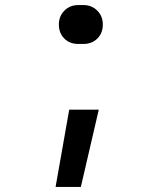

<svg xmlns="http://www.w3.org/2000/svg" viewBox="-20 -580 640 760"><path d="M290 -406Q256 -406 234.5 -427.5Q213 -449 213 -483Q213 -516 235 -538Q257 -560 290 -560H310Q343 -560 365 -538Q387 -516 387 -483Q387 -449 365.5 -427.5Q344 -406 310 -406ZM200 160 254 -146H371L300 160Z"/></svg>

Font: JetBrains Mono NL Medium
Style: Regular
Weight: 500
Monospace: yes
Designer: Philipp Nurullin, Konstantin Bulenkov
Foundry: JetBrains
Version: Version 2.305; ttfautohint (v1.8.4.7-5d5b)